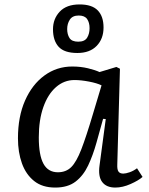

<svg xmlns="http://www.w3.org/2000/svg" viewBox="-20 -832 671 866"><path d="M509 -90Q508 -67 514.5 -58Q521 -49 536 -49Q547 -49 564.5 -55Q582 -61 598 -73L623 -34Q605 -18 569 -2Q533 14 500 14Q460 14 441 -11Q422 -36 429 -86L457 -295L445 -296L415 -188Q399 -131 377.5 -85.5Q356 -40 321 -13Q286 14 229 14Q171 14 134 -15.5Q97 -45 79 -95Q61 -145 61 -208Q61 -306 93 -378.5Q125 -451 180.5 -491.5Q236 -532 306 -532Q344 -532 377 -524Q410 -516 429 -507L505 -530L521 -522ZM241 -55Q278 -55 301.5 -78.5Q325 -102 347 -159Q369 -216 399 -317L438 -447Q418 -457 381.5 -464Q345 -471 316 -471Q269 -471 232.5 -439Q196 -407 175.5 -349Q155 -291 155 -212Q155 -132 176 -93.5Q197 -55 241 -55ZM329 -593Q270 -593 244.5 -621Q219 -649 219 -700Q219 -747 249.5 -779.5Q280 -812 339 -812Q395 -812 421 -785Q447 -758 447 -708Q447 -657 416 -625Q385 -593 329 -593ZM333 -644Q362 -644 373 -662Q384 -680 384 -705Q384 -730 373 -746Q362 -762 335 -762Q307 -762 295 -743.5Q283 -725 283 -701Q283 -677 293.5 -660.5Q304 -644 333 -644Z"/></svg>

Font: Literata 7pt
Style: Italic
Weight: 400
Italic angle: -2°
Designer: Latin by Veronika Burian and Jose Scaglione. Greek by Irene Vlachou. Cyrillic by Vera Evstafieva
Foundry: TypeTogether
Version: Version 3.002